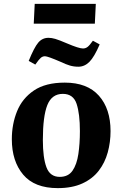

<svg xmlns="http://www.w3.org/2000/svg" viewBox="-20 -955 631 990"><path d="M278 15Q158 15 99.5 -54.5Q41 -124 41 -237Q41 -315 68 -381.5Q95 -448 155 -488.5Q215 -529 314 -529Q430 -529 490 -461.5Q550 -394 550 -279Q550 -222 535.5 -169Q521 -116 489 -74.5Q457 -33 404.5 -9Q352 15 278 15ZM288 -43Q332 -43 354 -75Q376 -107 384 -160.5Q392 -214 392 -279Q392 -368 375 -419.5Q358 -471 304 -471Q247 -471 224 -413Q201 -355 201 -233Q201 -142 219.5 -92.5Q238 -43 288 -43ZM159 -935H474L469 -833H154ZM384 -611Q361 -611 340.5 -617Q320 -623 293 -636Q226 -665 212 -665Q200 -665 190.5 -657Q181 -649 162 -622L128 -641Q156 -710 177 -735Q198 -760 230 -760Q246 -760 265 -754.5Q284 -749 326 -731Q387 -705 408 -705Q421 -705 431.5 -713Q442 -721 459 -745L494 -726Q466 -661 441 -636Q416 -611 384 -611Z"/></svg>

Font: Literata 36pt
Style: Bold Italic
Weight: 700
Italic angle: -2°
Designer: Latin by Veronika Burian and Jose Scaglione. Greek by Irene Vlachou. Cyrillic by Vera Evstafieva
Foundry: TypeTogether
Version: Version 3.002